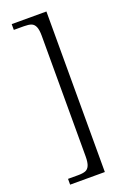

<svg xmlns="http://www.w3.org/2000/svg" viewBox="-168 -815 664 998"><g transform="rotate(-20 164.5 -316.0)"><path d="M37 96H93Q119 96 133.5 90.5Q148 85 155.5 68Q163 51 163 17V-649Q163 -683 155.5 -700Q148 -717 133.5 -722.5Q119 -728 93 -728H37V-760H229V128H37Z"/></g></svg>

Font: Noto Serif Light
Style: Regular
Weight: 300
Designer: Monotype Design Team
Foundry: Monotype Imaging Inc.
Version: Version 1.001